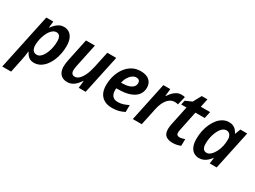

<svg xmlns="http://www.w3.org/2000/svg" viewBox="-83 -1375 3095 2330"><g transform="rotate(30 1464.5 -210.0)"><path d="M-31 240 135 -542H233L223 -453H227Q245 -479 268 -501.5Q291 -524 319 -538Q347 -552 380 -552Q419 -552 451 -532.5Q483 -513 502.5 -471Q522 -429 522 -363Q522 -307 511 -253Q500 -199 479 -151.5Q458 -104 427.5 -67.5Q397 -31 359 -10.5Q321 10 276 10Q245 10 222 -1.5Q199 -13 183.5 -32.5Q168 -52 156 -75H152Q150 -44 144.5 -12.5Q139 19 133 49L93 240ZM258 -92Q282 -92 303 -107Q324 -122 340.5 -148.5Q357 -175 369.5 -209Q382 -243 388.5 -281.5Q395 -320 395 -358Q395 -404 379 -427Q363 -450 331 -450Q310 -450 291 -438Q272 -426 255.5 -405.5Q239 -385 226 -358Q213 -331 204 -301.5Q195 -272 190.5 -241.5Q186 -211 186 -184Q186 -143 204 -117.5Q222 -92 258 -92Z M743 10Q701 10 672 -7.5Q643 -25 628 -57.5Q613 -90 613 -135Q613 -156 616.5 -182Q620 -208 626 -235L691 -542H816L747 -216Q744 -198 741.5 -182Q739 -166 739 -154Q739 -124 752 -108Q765 -92 792 -92Q822 -92 850.5 -118.5Q879 -145 902.5 -195Q926 -245 941 -314L990 -542H1115L999 0H902L912 -100H908Q889 -71 865 -45.5Q841 -20 811 -5Q781 10 743 10Z M1369 10Q1309 10 1264.5 -13.5Q1220 -37 1196.5 -82.5Q1173 -128 1173 -195Q1173 -262 1191.5 -325.5Q1210 -389 1246 -440Q1282 -491 1334.5 -521.5Q1387 -552 1455 -552Q1536 -552 1577.5 -514.5Q1619 -477 1619 -414Q1619 -358 1587.5 -315Q1556 -272 1490 -247.5Q1424 -223 1321 -223H1300Q1299 -215 1298.5 -208.5Q1298 -202 1298 -195Q1298 -144 1322.5 -115.5Q1347 -87 1395 -87Q1434 -87 1467.5 -97Q1501 -107 1543 -128L1542 -31Q1503 -11 1463.5 -0.5Q1424 10 1369 10ZM1330 -311Q1384 -311 1421.5 -323Q1459 -335 1479 -356.5Q1499 -378 1499 -409Q1499 -433 1485.5 -446Q1472 -459 1446 -459Q1419 -459 1392.5 -440.5Q1366 -422 1345.5 -389Q1325 -356 1315 -311Z M1660 0 1775 -542H1872L1862 -442H1867Q1888 -474 1911.5 -498.5Q1935 -523 1963.5 -537.5Q1992 -552 2027 -552Q2039 -552 2052 -550.5Q2065 -549 2074 -546L2045 -428Q2035 -431 2023 -433Q2011 -435 1997 -435Q1968 -435 1942.5 -421Q1917 -407 1896.5 -381.5Q1876 -356 1861 -321Q1846 -286 1837 -244L1785 0Z M2219 10Q2161 10 2125 -17Q2089 -44 2090 -113Q2090 -126 2092 -141.5Q2094 -157 2097 -174L2154 -447H2080L2093 -507L2184 -547L2245 -660H2325L2300 -542H2430L2409 -447H2279L2222 -173Q2220 -164 2218.5 -153.5Q2217 -143 2217 -134Q2216 -114 2227 -102.5Q2238 -91 2259 -91Q2278 -91 2295 -95.5Q2312 -100 2333 -107L2331 -13Q2313 -4 2283 3Q2253 10 2219 10Z M2589 10Q2550 10 2518 -9.5Q2486 -29 2467 -71Q2448 -113 2448 -179Q2448 -235 2459 -289Q2470 -343 2491.5 -390.5Q2513 -438 2543 -474.5Q2573 -511 2611.5 -531.5Q2650 -552 2694 -552Q2728 -552 2751.5 -541Q2775 -530 2792.5 -511Q2810 -492 2821 -467H2825L2854 -542H2950L2835 0H2738L2748 -82H2744Q2725 -56 2702 -35Q2679 -14 2651 -2Q2623 10 2589 10ZM2638 -92Q2668 -92 2695 -117Q2722 -142 2743.5 -183Q2765 -224 2775 -272Q2780 -296 2782 -318Q2784 -340 2784 -361Q2784 -401 2765.5 -425.5Q2747 -450 2714 -450Q2690 -450 2669 -435.5Q2648 -421 2631 -394.5Q2614 -368 2601 -334Q2588 -300 2581 -261.5Q2574 -223 2574 -184Q2574 -138 2590.5 -115Q2607 -92 2638 -92Z"/></g></svg>

Font: Noto Sans Display SemiBold
Style: Italic
Weight: 600
Italic angle: -12°
Designer: Monotype Design Team
Foundry: Monotype Imaging Inc.
Version: Version 2.003